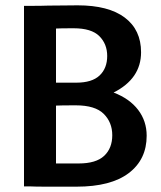

<svg xmlns="http://www.w3.org/2000/svg" viewBox="-20 -699 605 720"><path d="M70 0V-677H90Q138 -677 161 -678Q182 -678 220.5 -678.5Q259 -679 271 -679Q387 -679 448 -633Q509 -587 509 -503Q509 -404 406 -352Q466 -329 498 -287Q530 -245 530 -190Q530 -101 463 -50Q396 1 267 1H153Q112 1 93 0ZM264 -304Q209 -304 190 -303V-86H275Q340 -86 370.5 -114.5Q401 -143 401 -192Q401 -240 369 -272Q337 -304 264 -304ZM256 -593Q206 -593 190 -592V-389H266Q325 -389 353.5 -416Q382 -443 382 -489Q382 -534 352.5 -563.5Q323 -593 256 -593Z"/></svg>

Font: Amaranth
Style: Regular
Weight: 400
Designer: Gesine Todt
Foundry: Gesine Todt
Version: Version 1.000